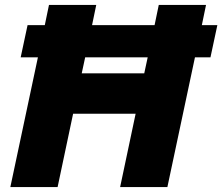

<svg xmlns="http://www.w3.org/2000/svg" viewBox="-20 -760 903 780"><path d="M22 0 134 -527H64L92 -658H162L179 -740H371L354 -658H608L625 -740H817L800 -658H863L835 -527H772L660 0H468L531 -298H277L214 0ZM312 -462H566L580 -527H326Z"/></svg>

Font: Be Vietnam Pro Black
Style: Italic
Weight: 900
Italic angle: -12°
Designer: Lam Bao, Tony Le, Vietanh Nguyen
Foundry: Yellow Type Foundry
Version: Version 1.002; ttfautohint (v1.8.3)